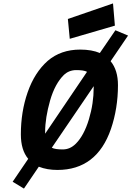

<svg xmlns="http://www.w3.org/2000/svg" viewBox="-20 -982 769 1123"><path d="M102 -196C102 -135 116 -88 145 -53C145 -53 54 81 54 81C54 81 120 121 120 121C120 121 207 -7 207 -7C207 -7 207 -7 207 -7C240 6 276 12 316 12C316 12 316 12 316 12C469 12 574 -68 629 -228C629 -228 629 -228 629 -228C656 -307 670 -393 670 -484C670 -484 670 -484 670 -484C670 -542 656 -589 627 -624C627 -624 729 -774 729 -774C729 -774 655 -805 655 -805C655 -805 564 -672 564 -672C564 -672 564 -672 564 -672C533 -685 495 -692 449 -692C449 -692 449 -692 449 -692C374 -692 310 -670 259 -626C208 -581 169 -520 142 -443C115 -366 102 -283 102 -196C102 -196 102 -196 102 -196ZM652 -832C652 -832 641 -962 641 -962C641 -962 377 -871 377 -871C377 -871 388 -755 388 -755C388 -755 652 -832 652 -832ZM528 -478C528 -478 528 -470 528 -470C528 -470 528 -470 528 -470C528 -409 519 -347 500 -284C481 -221 455 -173 424 -142C424 -142 424 -142 424 -142C401 -119 376 -108 347 -108C318 -108 296 -111 283 -118C283 -118 528 -478 528 -478ZM244 -200C244 -200 244 -210 244 -210C244 -210 244 -210 244 -210C244 -266 254 -327 273 -394C292 -460 319 -509 352 -542C352 -542 352 -542 352 -542C372 -562 397 -572 426 -572C455 -572 476 -569 489 -562C489 -562 244 -200 244 -200Z"/></svg>

Font: My Font
Style: Bold Italic
Weight: 500
Version: Version 0.001